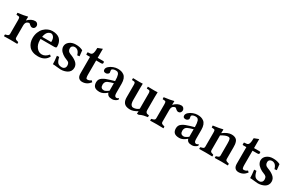

<svg xmlns="http://www.w3.org/2000/svg" viewBox="141 -1778 4502 2973"><g transform="rotate(30 2392.5 -291.5)"><path d="M207 -380.9Q268.1 -443.8 335 -443.8Q360.4 -443.8 376.7 -426.5Q393.1 -409.2 393.1 -388.2Q393.1 -363.8 378.7 -347.4Q364.3 -331.1 342.8 -331.1Q329.6 -331.1 317.4 -337.4Q305.2 -343.8 298.1 -351.1Q291 -358.4 283.2 -364.7Q275.4 -371.1 269.5 -371.1Q252.4 -371.1 232.9 -357.9Q207 -339.4 207 -288.1V-77.1Q207 -57.6 218 -49.1Q229 -40.5 254.9 -34.2L263.2 -32.2Q271 -30.3 271 -22.9V0L269 2Q189 0 149.9 0L34.2 2L32.2 0V-22.9Q32.2 -30.3 39.1 -32.2L48.8 -34.2Q74.7 -39.6 85.9 -48.8Q97.2 -58.1 97.2 -77.1V-320.8Q97.2 -355.5 92 -366.7Q86.9 -377.9 75.2 -378.9L34.2 -382.8L32.2 -417Q151.4 -432.1 200.2 -446.8Q207 -446.8 207 -443.8L205.1 -380.9Z M549.8 -285.2H710Q711.9 -287.1 711.9 -295.9Q711.9 -350.1 690.4 -376Q668.9 -401.9 644 -401.9Q636.2 -401.9 627.4 -399.7Q618.7 -397.5 606 -389.9Q593.3 -382.3 582.8 -370.4Q572.3 -358.4 563 -336.2Q553.7 -314 549.8 -285.2ZM793 -108.9 817.9 -87.9Q769.5 9.8 642.1 9.8Q586.9 9.8 545.2 -7.1Q503.4 -23.9 478.8 -53.2Q454.1 -82.5 442.1 -119.1Q430.2 -155.8 430.2 -198.2Q430.2 -253.4 449 -300.8Q467.8 -348.1 498.3 -378.7Q528.8 -409.2 567.1 -426.5Q605.5 -443.8 645 -443.8Q687.5 -443.8 720.2 -433.3Q752.9 -422.9 772.7 -406Q792.5 -389.2 805.2 -365.2Q817.9 -341.3 822.5 -317.4Q827.1 -293.5 827.1 -266.1Q827.1 -245.1 788.1 -245.1H544.9V-219.2Q544.9 -145.5 583.7 -95.7Q622.6 -45.9 681.2 -45.9Q740.7 -45.9 793 -108.9Z M894 -146 934.1 -147.9Q948.2 -81.1 972.7 -54.9Q997.1 -28.8 1051.8 -28.8Q1074.7 -28.8 1092.8 -45.7Q1110.8 -62.5 1110.8 -94.2Q1110.8 -125 1097.7 -141.6Q1085 -157.7 1044.9 -171.9Q1028.3 -177.7 1011.2 -186.5Q994.1 -195.3 974.9 -209.2Q955.6 -223.1 940.9 -239Q926.3 -254.9 916.5 -276.4Q906.7 -297.9 906.7 -320.8Q906.7 -373 951.2 -408.4Q995.6 -443.8 1063 -443.8Q1103 -443.8 1131.8 -437.3Q1160.6 -430.7 1190.9 -416Q1198.7 -356.9 1202.1 -314L1163.1 -309.1Q1148.4 -359.4 1124.8 -380.6Q1101.1 -401.9 1065.9 -401.9Q1043.5 -401.9 1026.6 -387.5Q1009.8 -373 1009.8 -345.2Q1009.8 -317.9 1022.5 -300.5Q1035.2 -283.2 1064.9 -272Q1100.1 -259.3 1126.2 -245.4Q1152.3 -231.4 1175.3 -213.1Q1198.2 -194.8 1210.2 -171.1Q1222.2 -147.5 1222.2 -119.1Q1222.2 -85 1206.3 -59.1Q1190.4 -33.2 1164.3 -18.8Q1138.2 -4.4 1108.9 2.7Q1079.6 9.8 1048.8 9.8Q1026.4 9.8 979.7 3.7Q933.1 -2.4 905.8 -2Q905.8 -57.1 894 -146Z M1457 -387.2V-134.8Q1457 -104 1461.2 -86.9Q1465.3 -69.8 1470.2 -65.9Q1475.1 -62 1482.9 -62Q1501.5 -62 1516.1 -66.4Q1530.8 -70.8 1550.8 -86.9L1573.7 -64Q1517.6 9.8 1432.6 9.8Q1393.1 9.8 1369.9 -14.9Q1346.7 -39.6 1346.7 -91.8V-387.2H1295.9Q1284.2 -387.2 1281 -388.7Q1277.8 -390.1 1277.8 -395V-425.8Q1277.8 -434.1 1315.9 -434.1Q1351.1 -434.1 1363.5 -465.8Q1376 -497.6 1376 -564L1457 -595.2V-434.1H1551.8Q1573.7 -434.1 1573.7 -423.8V-403.8Q1573.7 -387.2 1536.6 -387.2Z M1869.1 -47.9Q1803.2 9.8 1744.1 9.8Q1680.7 9.8 1652.6 -16.1Q1624.5 -42 1624.5 -95.2Q1624.5 -124 1636.5 -146Q1648.4 -168 1673.6 -184.3Q1698.7 -200.7 1726.8 -211.9Q1754.9 -223.1 1798.3 -235.8L1870.6 -256.8Q1870.6 -293.9 1867.2 -321Q1863.8 -348.1 1858.2 -364.3Q1852.5 -380.4 1843.3 -389.9Q1834 -399.4 1824 -402.6Q1814 -405.8 1800.3 -405.8Q1770.5 -405.8 1750 -396.5Q1729.5 -387.2 1729.5 -371.1Q1729.5 -360.4 1732.4 -346.7Q1735.4 -333 1735.4 -328.1Q1735.4 -316.4 1719.2 -303.2Q1703.1 -290 1683.6 -290Q1657.7 -290 1647 -300.8Q1636.2 -311.5 1636.2 -332Q1636.2 -360.4 1665.5 -387Q1694.8 -413.6 1736.1 -428.7Q1777.3 -443.8 1814.5 -443.8Q1848.6 -443.8 1875.2 -436.8Q1901.9 -429.7 1926.5 -411.9Q1951.2 -394 1964.8 -358.4Q1978.5 -322.8 1978.5 -271V-126Q1978.5 -108.9 1979 -99.4Q1979.5 -89.8 1981.4 -77.1Q1983.4 -64.5 1987.5 -57.9Q1991.7 -51.3 1999.5 -46.6Q2007.3 -42 2018.6 -42Q2026.9 -42 2032.7 -44.4Q2038.6 -46.9 2041 -49.8L2045.4 -55.7Q2047.4 -58.1 2049.3 -58.1Q2052.2 -58.1 2057.4 -50.5Q2062.5 -43 2062.5 -38.1Q2062.5 -34.7 2051.3 -23.7Q2040 -12.7 2017.1 -1.5Q1994.1 9.8 1969.2 9.8Q1925.3 9.8 1903.1 -4.2Q1880.9 -18.1 1871.6 -47.9ZM1870.6 -85V-219.2L1813.5 -202.1Q1764.2 -187.5 1746.6 -166Q1729.5 -144 1729.5 -109.9Q1729.5 -44.9 1792.5 -44.9Q1805.2 -44.9 1827.9 -56.9Q1850.6 -68.8 1870.6 -85Z M2525.9 -115.2Q2525.9 -89.8 2539.1 -75.4Q2552.2 -61 2589.8 -59.1L2590.8 -27.8Q2547.9 -22 2519.3 -14.9Q2490.7 -7.8 2478.5 -2.4Q2466.3 2.9 2450.2 12.2H2416L2418.9 -35.2Q2348.1 9.8 2290 9.8Q2248 9.8 2219.5 -1.5Q2190.9 -12.7 2176.5 -33.4Q2162.1 -54.2 2156.5 -76.7Q2150.9 -99.1 2150.9 -127.9V-352.1Q2150.9 -376 2144.8 -387.5Q2138.7 -398.9 2122.1 -399.9L2090.8 -401.9L2087.9 -403.8V-434.1L2092.8 -436Q2171.9 -434.1 2204.1 -434.1L2262.2 -436Q2260.7 -391.1 2260.7 -354V-142.1Q2260.7 -112.3 2266.1 -91.1Q2271.5 -69.8 2280.3 -59.3Q2289.1 -48.8 2297.6 -44.4Q2306.2 -40 2314.9 -40Q2373 -40 2416 -77.1V-352.1Q2416 -399.9 2388.2 -399.9L2356.9 -401.9L2353 -403.8V-434.1L2356.9 -436Q2440.9 -434.1 2467.8 -434.1L2527.8 -436Q2525.9 -394.5 2525.9 -354Z M2820.8 -380.9Q2881.8 -443.8 2948.7 -443.8Q2974.1 -443.8 2990.5 -426.5Q3006.8 -409.2 3006.8 -388.2Q3006.8 -363.8 2992.4 -347.4Q2978 -331.1 2956.5 -331.1Q2943.4 -331.1 2931.2 -337.4Q2918.9 -343.8 2911.9 -351.1Q2904.8 -358.4 2897 -364.7Q2889.2 -371.1 2883.3 -371.1Q2866.2 -371.1 2846.7 -357.9Q2820.8 -339.4 2820.8 -288.1V-77.1Q2820.8 -57.6 2831.8 -49.1Q2842.8 -40.5 2868.7 -34.2L2877 -32.2Q2884.8 -30.3 2884.8 -22.9V0L2882.8 2Q2802.7 0 2763.7 0L2647.9 2L2646 0V-22.9Q2646 -30.3 2652.8 -32.2L2662.6 -34.2Q2688.5 -39.6 2699.7 -48.8Q2710.9 -58.1 2710.9 -77.1V-320.8Q2710.9 -355.5 2705.8 -366.7Q2700.7 -377.9 2689 -378.9L2647.9 -382.8L2646 -417Q2765.1 -432.1 2814 -446.8Q2820.8 -446.8 2820.8 -443.8L2818.8 -380.9Z M3295.4 -47.9Q3229.5 9.8 3170.4 9.8Q3106.9 9.8 3078.9 -16.1Q3050.8 -42 3050.8 -95.2Q3050.8 -124 3062.7 -146Q3074.7 -168 3099.9 -184.3Q3125 -200.7 3153.1 -211.9Q3181.2 -223.1 3224.6 -235.8L3296.9 -256.8Q3296.9 -293.9 3293.5 -321Q3290 -348.1 3284.4 -364.3Q3278.8 -380.4 3269.5 -389.9Q3260.3 -399.4 3250.2 -402.6Q3240.2 -405.8 3226.6 -405.8Q3196.8 -405.8 3176.3 -396.5Q3155.8 -387.2 3155.8 -371.1Q3155.8 -360.4 3158.7 -346.7Q3161.6 -333 3161.6 -328.1Q3161.6 -316.4 3145.5 -303.2Q3129.4 -290 3109.9 -290Q3084 -290 3073.2 -300.8Q3062.5 -311.5 3062.5 -332Q3062.5 -360.4 3091.8 -387Q3121.1 -413.6 3162.4 -428.7Q3203.6 -443.8 3240.7 -443.8Q3274.9 -443.8 3301.5 -436.8Q3328.1 -429.7 3352.8 -411.9Q3377.4 -394 3391.1 -358.4Q3404.8 -322.8 3404.8 -271V-126Q3404.8 -108.9 3405.3 -99.4Q3405.8 -89.8 3407.7 -77.1Q3409.7 -64.5 3413.8 -57.9Q3418 -51.3 3425.8 -46.6Q3433.6 -42 3444.8 -42Q3453.1 -42 3459 -44.4Q3464.8 -46.9 3467.3 -49.8L3471.7 -55.7Q3473.6 -58.1 3475.6 -58.1Q3478.5 -58.1 3483.6 -50.5Q3488.8 -43 3488.8 -38.1Q3488.8 -34.7 3477.5 -23.7Q3466.3 -12.7 3443.4 -1.5Q3420.4 9.8 3395.5 9.8Q3351.6 9.8 3329.3 -4.2Q3307.1 -18.1 3297.9 -47.9ZM3296.9 -85V-219.2L3239.7 -202.1Q3190.4 -187.5 3172.9 -166Q3155.8 -144 3155.8 -109.9Q3155.8 -44.9 3218.8 -44.9Q3231.4 -44.9 3254.2 -56.9Q3276.9 -68.8 3296.9 -85Z M3698.2 -380.9Q3780.3 -443.8 3849.1 -443.8Q3880.4 -443.8 3902.8 -435.5Q3925.3 -427.2 3938.5 -413.8Q3951.7 -400.4 3959 -378.7Q3966.3 -356.9 3968.8 -335.2Q3971.2 -313.5 3971.2 -283.2V-76.2Q3971.2 -57.1 3982.2 -49.1Q3993.2 -41 4020 -34.2L4028.3 -32.2Q4036.1 -30.3 4036.1 -22.9V0L4034.2 2Q3954.1 0 3915 0L3803.2 2L3801.3 0V-22.9Q3801.3 -29.8 3809.1 -32.2L3813.5 -33.2Q3839.4 -39.6 3850.3 -48.1Q3861.3 -56.6 3861.3 -76.2V-290Q3861.3 -344.7 3853.3 -366.5Q3845.2 -388.2 3819.3 -388.2Q3774.4 -388.2 3698.2 -340.8V-76.2Q3698.2 -57.1 3709.7 -48.1Q3721.2 -39.1 3746.1 -33.2L3750 -32.2Q3758.3 -30.3 3758.3 -22.9V0L3756.3 2Q3680.2 0 3641.1 0L3525.4 2L3523.4 0V-22.9Q3523.4 -30.8 3531.2 -32.2L3540 -34.2Q3566.9 -40 3577.6 -48.3Q3588.4 -56.6 3588.4 -76.2V-320.8Q3588.4 -355.5 3583.3 -366.7Q3578.1 -377.9 3566.4 -378.9L3525.4 -382.8L3523.4 -417Q3642.6 -432.1 3691.4 -446.8Q3698.2 -446.8 3698.2 -443.8L3696.3 -380.9Z M4252.4 -387.2V-134.8Q4252.4 -104 4256.6 -86.9Q4260.7 -69.8 4265.6 -65.9Q4270.5 -62 4278.3 -62Q4296.9 -62 4311.5 -66.4Q4326.2 -70.8 4346.2 -86.9L4369.1 -64Q4313 9.8 4228 9.8Q4188.5 9.8 4165.3 -14.9Q4142.1 -39.6 4142.1 -91.8V-387.2H4091.3Q4079.6 -387.2 4076.4 -388.7Q4073.2 -390.1 4073.2 -395V-425.8Q4073.2 -434.1 4111.3 -434.1Q4146.5 -434.1 4158.9 -465.8Q4171.4 -497.6 4171.4 -564L4252.4 -595.2V-434.1H4347.2Q4369.1 -434.1 4369.1 -423.8V-403.8Q4369.1 -387.2 4332 -387.2Z M4420.9 -146 4460.9 -147.9Q4475.1 -81.1 4499.5 -54.9Q4523.9 -28.8 4578.6 -28.8Q4601.6 -28.8 4619.6 -45.7Q4637.7 -62.5 4637.7 -94.2Q4637.7 -125 4624.5 -141.6Q4611.8 -157.7 4571.8 -171.9Q4555.2 -177.7 4538.1 -186.5Q4521 -195.3 4501.7 -209.2Q4482.4 -223.1 4467.8 -239Q4453.1 -254.9 4443.4 -276.4Q4433.6 -297.9 4433.6 -320.8Q4433.6 -373 4478 -408.4Q4522.5 -443.8 4589.8 -443.8Q4629.9 -443.8 4658.7 -437.3Q4687.5 -430.7 4717.8 -416Q4725.6 -356.9 4729 -314L4689.9 -309.1Q4675.3 -359.4 4651.6 -380.6Q4627.9 -401.9 4592.8 -401.9Q4570.3 -401.9 4553.5 -387.5Q4536.6 -373 4536.6 -345.2Q4536.6 -317.9 4549.3 -300.5Q4562 -283.2 4591.8 -272Q4627 -259.3 4653.1 -245.4Q4679.2 -231.4 4702.1 -213.1Q4725.1 -194.8 4737.1 -171.1Q4749 -147.5 4749 -119.1Q4749 -85 4733.2 -59.1Q4717.3 -33.2 4691.2 -18.8Q4665 -4.4 4635.7 2.7Q4606.4 9.8 4575.7 9.8Q4553.2 9.8 4506.6 3.7Q4460 -2.4 4432.6 -2Q4432.6 -57.1 4420.9 -146Z"/></g></svg>

Font: Linux Libertine G
Style: Semibold
Weight: 600
Designer: Philipp H. Poll
Foundry: Philipp H. Poll
Version: Version 5.1.1